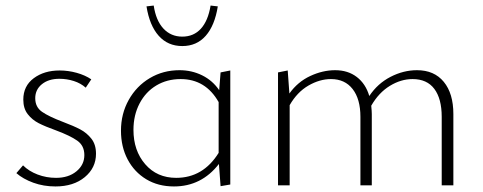

<svg xmlns="http://www.w3.org/2000/svg" viewBox="-20 -668 1740 692"><path d="M39 -44 63 -72Q84 -51 115.5 -39Q147 -27 182 -27Q227 -27 255.5 -50.5Q284 -74 284 -109Q284 -143 258.5 -161Q233 -179 182 -198Q143 -212 119.5 -224Q96 -236 80 -256.5Q64 -277 64 -309Q64 -358 101.5 -386Q139 -414 195 -414Q226 -414 256.5 -405.5Q287 -397 309 -382L289 -352Q271 -368 246 -376Q221 -384 194 -384Q155 -384 131 -364.5Q107 -345 107 -314Q107 -282 131.5 -265Q156 -248 206 -229Q246 -214 269.5 -201.5Q293 -189 309.5 -168Q326 -147 326 -114Q326 -63 285.5 -29.5Q245 4 180 4Q137 4 100 -9.5Q63 -23 39 -44Z M508 -645 534 -648Q542 -594 569 -565Q596 -536 637 -536Q678 -536 704 -564.5Q730 -593 739 -648L765 -645Q754 -576 721.5 -539Q689 -502 637 -502Q585 -502 552 -539Q519 -576 508 -645ZM810 -414V-3L775 3L769 -77Q706 4 607 4Q550 4 507 -22Q464 -48 440 -93.5Q416 -139 416 -197Q416 -258 444 -308Q472 -358 520 -386.5Q568 -415 627 -415Q671 -415 708.5 -396.5Q746 -378 770 -343L775 -407ZM768 -117V-300Q721 -383 631 -383Q582 -383 543.5 -360Q505 -337 483 -295Q461 -253 461 -200Q461 -125 503.5 -76Q546 -27 615 -27Q712 -27 768 -117Z M1614 -257V0H1572V-247Q1572 -312 1545.5 -347.5Q1519 -383 1467 -383Q1425 -383 1385 -358.5Q1345 -334 1318 -287Q1320 -267 1320 -257V0H1279V-247Q1279 -311 1251 -347Q1223 -383 1173 -383Q1132 -383 1091.5 -359.5Q1051 -336 1024 -289V0H982V-407L1017 -414L1023 -331Q1053 -373 1098 -394Q1143 -415 1188 -415Q1234 -415 1266 -390.5Q1298 -366 1311 -322Q1341 -367 1387.5 -391Q1434 -415 1483 -415Q1545 -415 1579.5 -373Q1614 -331 1614 -257Z"/></svg>

Font: Ysabeau Infant Light
Style: Regular
Weight: 300
Designer: Christian Thalmann (Catharsis Fonts)
Version: Version 0.003